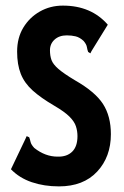

<svg xmlns="http://www.w3.org/2000/svg" viewBox="-20 -653 440 684"><path d="M190 11Q137 11 93 -4Q49 -19 19 -50L71 -159L75 -168L84 -164Q87 -156 89 -147Q91 -138 102 -126Q141 -95 185 -95Q218 -94 237 -112.5Q256 -131 256 -168Q256 -186 250.5 -203Q245 -220 227.5 -237.5Q210 -255 174 -276Q126 -304 96.5 -330.5Q67 -357 54 -390Q41 -423 41 -469Q41 -518 63 -554.5Q85 -591 122 -612Q159 -633 204 -633Q305 -633 364 -565L306 -471L302 -463L294 -468Q291 -476 289.5 -485.5Q288 -495 278 -507Q264 -520 249.5 -523.5Q235 -527 218 -527Q191 -527 174.5 -512Q158 -497 158 -474Q158 -454 163.5 -439Q169 -424 188 -407.5Q207 -391 247 -367Q319 -326 347 -282.5Q375 -239 375 -175Q375 -94 326 -41.5Q277 11 190 11Z"/></svg>

Font: Inconsolata Condensed Black
Style: Regular
Weight: 900
Width: 3
Monospace: yes
Designer: Raph Levien, Cyreal, Brenton Simpson
Foundry: Raph Levien, Cyreal, Google
Version: Version 3.001; ttfautohint (v1.8.2.53-6de2)